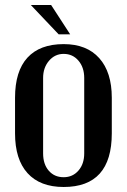

<svg xmlns="http://www.w3.org/2000/svg" viewBox="-20 -731 506 766"><path d="M234 -555Q326 -555 376 -499Q426 -443 426 -341V-199Q426 15 234 15Q140 15 90 -40Q40 -95 40 -199V-341Q40 -447 89.5 -501Q139 -555 234 -555ZM234 -24Q270 -24 293 -50.5Q316 -77 316 -119V-420Q316 -462 293 -489Q270 -516 234 -516Q199 -516 175.5 -488.5Q152 -461 152 -420V-119Q152 -76 174.5 -50Q197 -24 234 -24ZM184 -711 260 -594H214L103 -711Z"/></svg>

Font: Girassol
Style: Regular
Weight: 400
Width: 3
Designer: Liam Spradlin
Version: Version 1.004